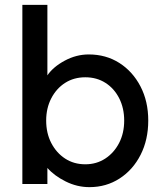

<svg xmlns="http://www.w3.org/2000/svg" viewBox="-20 -760 670 790"><path d="M348 10Q297 10 250 -13.5Q203 -37 175 -69V-3H72V-740H175V-450Q199 -485 246.5 -510.5Q294 -536 345 -536Q416 -536 471 -501Q526 -466 558 -404.5Q590 -343 590 -264Q590 -185 558.5 -123Q527 -61 472 -25.5Q417 10 348 10ZM331 -84Q377 -84 413 -107.5Q449 -131 470 -171.5Q491 -212 491 -264Q491 -315 470.5 -355.5Q450 -396 414 -419Q378 -442 331 -442Q284 -442 248 -419Q212 -396 191 -355.5Q170 -315 170 -264Q170 -212 191 -171.5Q212 -131 248 -107.5Q284 -84 331 -84Z"/></svg>

Font: Readex Pro
Style: Regular
Weight: 400
Designer: Bonnie Shaver-Troup, Thomas Jockin
Foundry: Lexend
Version: Version 1.204; ttfautohint (v1.8.4.7-5d5b)